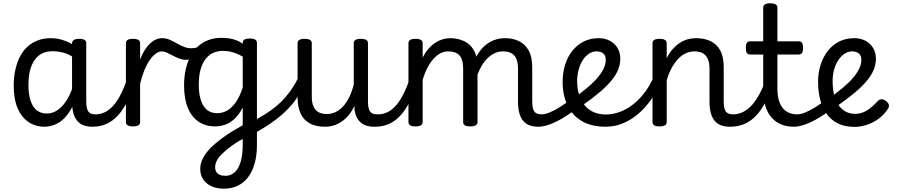

<svg xmlns="http://www.w3.org/2000/svg" viewBox="-20 -750 5435 1162"><path d="M250 17Q195 17 153 -11Q111 -39 87 -94Q63 -149 63 -232Q63 -284 73 -328.5Q83 -373 101.5 -408.5Q120 -444 147.5 -468.5Q175 -493 210 -506Q245 -519 288 -519Q329 -519 371 -504Q413 -489 448 -462V-386Q408 -418 371 -429Q334 -440 298 -440Q271 -440 248 -432Q225 -424 207.5 -407.5Q190 -391 177.5 -366.5Q165 -342 158.5 -309.5Q152 -277 152 -235Q152 -183 164 -144Q176 -105 200.5 -84Q225 -63 264 -63Q301 -63 334 -87.5Q367 -112 393.5 -160.5Q420 -209 437 -282L454 -217Q436 -130 403.5 -78.5Q371 -27 331 -5Q291 17 250 17ZM540 17Q509 17 486 8.5Q463 0 447.5 -18.5Q432 -37 424 -65.5Q416 -94 416 -135V-487Q416 -501 427 -508Q438 -515 459 -515Q481 -515 491.5 -508.5Q502 -502 502 -488V-138Q502 -94 514 -76Q526 -58 559 -58Q569 -58 574 -46.5Q579 -35 577.5 -20.5Q576 -6 567 5.5Q558 17 540 17Z M540 17Q526 17 519.5 5.5Q513 -6 514.5 -20.5Q516 -35 527 -46.5Q538 -58 559 -58Q588 -58 615 -71Q642 -84 666 -111Q690 -138 711 -179.5Q732 -221 751 -276Q756 -291 768 -290.5Q780 -290 789.5 -280.5Q799 -271 796 -259Q776 -189 750.5 -137Q725 -85 693.5 -51Q662 -17 624 0Q586 17 540 17Z M784 15Q763 15 752.5 8.5Q742 2 742 -11V-489Q742 -502 752.5 -508.5Q763 -515 784 -515Q806 -515 817 -508.5Q828 -502 828 -489V-390Q840 -422 855.5 -446.5Q871 -471 888.5 -487Q906 -503 924 -511Q942 -519 960 -519Q979 -519 988.5 -507Q998 -495 998 -479Q998 -463 988.5 -451Q979 -439 960 -439Q941 -439 921.5 -424.5Q902 -410 884.5 -384Q867 -358 852.5 -322Q838 -286 828 -243V-11Q828 2 817 8.5Q806 15 784 15Z M1108 -388Q1085 -388 1064 -396Q1043 -404 1024.5 -414Q1006 -424 990 -431.5Q974 -439 960 -439Q941 -439 932 -451Q923 -463 923 -479Q923 -495 932 -507Q941 -519 960 -519Q986 -519 1007 -509.5Q1028 -500 1048.5 -488.5Q1069 -477 1091 -467.5Q1113 -458 1140 -458Q1154 -458 1170.5 -462.5Q1187 -467 1200 -476Q1214 -485 1224 -480Q1234 -475 1238.5 -463Q1243 -451 1239.5 -439Q1236 -427 1224 -420Q1209 -413 1187.5 -405.5Q1166 -398 1144.5 -393Q1123 -388 1108 -388Z M1336 392Q1271 392 1231.5 359.5Q1192 327 1192 272Q1192 245 1202.5 220Q1213 195 1233 169.5Q1253 144 1284.5 117.5Q1316 91 1357 63Q1373 53 1388 43.5Q1403 34 1418.5 25.5Q1434 17 1449 8V-99Q1426 -55 1398.5 -30Q1371 -5 1341.5 5Q1312 15 1282 15Q1226 15 1183.5 -12.5Q1141 -40 1117.5 -95.5Q1094 -151 1094 -234Q1094 -286 1104 -330Q1114 -374 1132.5 -409.5Q1151 -445 1178.5 -469.5Q1206 -494 1241 -507.5Q1276 -521 1318 -521Q1345 -521 1365.5 -518Q1386 -515 1406 -508Q1426 -501 1449 -486V-491Q1449 -504 1459.5 -510.5Q1470 -517 1492 -517Q1513 -517 1524 -510.5Q1535 -504 1535 -491V127Q1535 190 1521 239.5Q1507 289 1481 323Q1455 357 1418 374.5Q1381 392 1336 392ZM1344 314Q1377 314 1400.5 292.5Q1424 271 1436.5 229Q1449 187 1449 123V91Q1436 98 1425 104.5Q1414 111 1404 117.5Q1394 124 1383 132Q1357 151 1338 168Q1319 185 1306.5 200.5Q1294 216 1288 231Q1282 246 1282 262Q1282 278 1289 290Q1296 302 1310 308Q1324 314 1344 314ZM1295 -65Q1326 -65 1354 -80.5Q1382 -96 1406.5 -130.5Q1431 -165 1449 -220V-407Q1417 -426 1387.5 -434Q1358 -442 1329 -442Q1302 -442 1279 -433.5Q1256 -425 1238.5 -408.5Q1221 -392 1208.5 -367.5Q1196 -343 1189.5 -310.5Q1183 -278 1183 -237Q1183 -185 1195 -146Q1207 -107 1231.5 -86Q1256 -65 1295 -65Z M1517 58Q1509 63 1501.5 55.5Q1494 48 1490 34.5Q1486 21 1488 8Q1490 -5 1500 -11Q1547 -35 1585 -59Q1623 -83 1653 -108Q1683 -133 1707 -161Q1731 -189 1751.5 -220.5Q1772 -252 1790 -290Q1800 -307 1813 -306Q1826 -305 1834 -294.5Q1842 -284 1836 -270Q1817 -224 1794.5 -185.5Q1772 -147 1744.5 -114.5Q1717 -82 1683 -53Q1649 -24 1608 3.5Q1567 31 1517 58Z M1947 17Q1894 17 1857 -2Q1820 -21 1800.5 -60.5Q1781 -100 1781 -161V-489Q1781 -502 1791.5 -508.5Q1802 -515 1823 -515Q1845 -515 1856 -508.5Q1867 -502 1867 -489V-163Q1867 -129 1877 -106Q1887 -83 1907 -71.5Q1927 -60 1958 -60Q1988 -60 2013.5 -73Q2039 -86 2059.5 -109.5Q2080 -133 2095.5 -166Q2111 -199 2121 -237V-489Q2121 -502 2131.5 -508.5Q2142 -515 2164 -515Q2185 -515 2196 -508.5Q2207 -502 2207 -489V-138Q2207 -94 2219 -76Q2231 -58 2264 -58Q2278 -58 2285 -46.5Q2292 -35 2290.5 -20.5Q2289 -6 2278 5.5Q2267 17 2245 17Q2221 17 2201 11.5Q2181 6 2165.5 -6.5Q2150 -19 2140 -38.5Q2130 -58 2126 -85L2125 -109Q2110 -77 2090.5 -53.5Q2071 -30 2048.5 -14.5Q2026 1 2000 9Q1974 17 1947 17Z M2250 17Q2236 17 2229.5 5.5Q2223 -6 2224.5 -20.5Q2226 -35 2237 -46.5Q2248 -58 2269 -58Q2298 -58 2325 -71Q2352 -84 2376 -111Q2400 -138 2421 -179.5Q2442 -221 2461 -276Q2466 -291 2478 -290.5Q2490 -290 2499.5 -280.5Q2509 -271 2506 -259Q2486 -189 2460.5 -137Q2435 -85 2403.5 -51Q2372 -17 2334 0Q2296 17 2250 17Z M3239 17Q3208 17 3185 8.5Q3162 0 3146.5 -18.5Q3131 -37 3123 -65.5Q3115 -94 3115 -135V-334Q3115 -368 3106 -391.5Q3097 -415 3077 -427Q3057 -439 3023 -439Q2994 -439 2966.5 -424.5Q2939 -410 2915 -380.5Q2891 -351 2873 -306Q2855 -261 2845 -201L2817 -200Q2817 -278 2834.5 -337.5Q2852 -397 2882 -438Q2912 -479 2951.5 -499Q2991 -519 3035 -519Q3083 -519 3120 -501.5Q3157 -484 3179 -445.5Q3201 -407 3201 -343V-138Q3201 -94 3213 -76Q3225 -58 3258 -58Q3272 -58 3278.5 -46.5Q3285 -35 3283.5 -20.5Q3282 -6 3271 5.5Q3260 17 3239 17ZM2494 15Q2473 15 2462.5 8.5Q2452 2 2452 -11V-489Q2452 -502 2462.5 -508.5Q2473 -515 2494 -515Q2516 -515 2527 -508.5Q2538 -502 2538 -489V-401Q2555 -435 2575.5 -457.5Q2596 -480 2618 -493.5Q2640 -507 2662 -513Q2684 -519 2703 -519Q2750 -519 2788 -501.5Q2826 -484 2848 -445.5Q2870 -407 2870 -343V-11Q2870 2 2859 8.5Q2848 15 2826 15Q2804 15 2793.5 8.5Q2783 2 2783 -11V-334Q2783 -368 2774.5 -391.5Q2766 -415 2745.5 -427Q2725 -439 2691 -439Q2669 -439 2647.5 -428.5Q2626 -418 2605.5 -396Q2585 -374 2568 -342Q2551 -310 2538 -268V-11Q2538 2 2527 8.5Q2516 15 2494 15Z M3239 17Q3225 17 3218.5 5.5Q3212 -6 3213.5 -20.5Q3215 -35 3226 -46.5Q3237 -58 3258 -58Q3278 -58 3305.5 -69Q3333 -80 3365.5 -100Q3398 -120 3433 -147Q3446 -158 3457.5 -154.5Q3469 -151 3475.5 -140Q3482 -129 3481.5 -115.5Q3481 -102 3469 -92Q3425 -58 3383 -33.5Q3341 -9 3304 4Q3267 17 3239 17Z M3438 -146Q3491 -183 3530 -215.5Q3569 -248 3594.5 -277.5Q3620 -307 3633 -334.5Q3646 -362 3646 -387Q3646 -415 3630.5 -427Q3615 -439 3591 -439Q3566 -439 3544.5 -425Q3523 -411 3507 -386Q3491 -361 3482 -328.5Q3473 -296 3473 -260Q3473 -210 3486 -172Q3499 -134 3522.5 -108Q3546 -82 3577.5 -69.5Q3609 -57 3647 -57Q3662 -57 3669 -45.5Q3676 -34 3676 -19.5Q3676 -5 3669 6Q3662 17 3647 17Q3558 17 3500 -18Q3442 -53 3413.5 -114.5Q3385 -176 3385 -255Q3385 -310 3400 -358Q3415 -406 3444 -442.5Q3473 -479 3513 -499Q3553 -519 3603 -519Q3641 -519 3670.5 -503.5Q3700 -488 3717 -460Q3734 -432 3734 -395Q3734 -361 3721 -328.5Q3708 -296 3680 -262Q3652 -228 3609 -191.5Q3566 -155 3507 -114Z M3644 17Q3635 17 3630 6Q3625 -5 3625 -19.5Q3625 -34 3630 -45.5Q3635 -57 3644 -57Q3691 -57 3733.5 -73.5Q3776 -90 3812.5 -119Q3849 -148 3879 -187Q3909 -226 3930 -271Q3936 -281 3949 -278.5Q3962 -276 3971 -267Q3980 -258 3976 -248Q3955 -197 3922.5 -150Q3890 -103 3848 -65.5Q3806 -28 3754.5 -5.5Q3703 17 3644 17Z M4398 17Q4368 17 4344.5 8.5Q4321 0 4305.5 -18.5Q4290 -37 4282 -65.5Q4274 -94 4274 -135V-334Q4274 -368 4264.5 -391.5Q4255 -415 4235 -427Q4215 -439 4181 -439Q4157 -439 4132.5 -428.5Q4108 -418 4086.5 -396Q4065 -374 4046.5 -341.5Q4028 -309 4015 -264V-11Q4015 2 4004 8.5Q3993 15 3971 15Q3950 15 3939.5 8.5Q3929 2 3929 -11V-489Q3929 -502 3939.5 -508.5Q3950 -515 3971 -515Q3993 -515 4004 -508.5Q4015 -502 4015 -489V-397Q4030 -429 4050 -451.5Q4070 -474 4093 -489.5Q4116 -505 4141 -512Q4166 -519 4193 -519Q4242 -519 4279.5 -501.5Q4317 -484 4338.5 -445.5Q4360 -407 4360 -343V-138Q4360 -94 4372 -76Q4384 -58 4417 -58Q4431 -58 4438 -46.5Q4445 -35 4443.5 -20.5Q4442 -6 4431 5.5Q4420 17 4398 17Z M4398 17Q4384 17 4377.5 5.5Q4371 -6 4372.5 -20.5Q4374 -35 4385 -46.5Q4396 -58 4417 -58Q4447 -58 4474.5 -71Q4502 -84 4526 -109Q4550 -134 4572 -173Q4594 -212 4613 -264Q4618 -279 4630.5 -278Q4643 -277 4652 -268Q4661 -259 4658 -248Q4637 -180 4611.5 -130.5Q4586 -81 4554 -48Q4522 -15 4483.5 1Q4445 17 4398 17Z M4786 17Q4740 17 4705.5 2Q4671 -13 4647 -41.5Q4623 -70 4611 -112.5Q4599 -155 4599 -211V-420H4521Q4507 -420 4500.5 -429Q4494 -438 4494 -460Q4494 -483 4500.5 -491.5Q4507 -500 4521 -500H4599V-704Q4599 -717 4609.5 -723.5Q4620 -730 4642 -730Q4663 -730 4674 -723.5Q4685 -717 4685 -704V-500H4812Q4827 -500 4833.5 -491.5Q4840 -483 4840 -460Q4840 -438 4833.5 -429Q4827 -420 4812 -420H4685V-214Q4685 -176 4692.5 -147.5Q4700 -119 4715 -99Q4730 -79 4752.5 -68.5Q4775 -58 4804 -58Q4818 -58 4825 -46.5Q4832 -35 4830.5 -20.5Q4829 -6 4818 5.5Q4807 17 4786 17Z M4786 17Q4772 17 4765.5 5.5Q4759 -6 4760.5 -20.5Q4762 -35 4773 -46.5Q4784 -58 4805 -58Q4825 -58 4852.5 -69Q4880 -80 4912.5 -100Q4945 -120 4980 -147Q4993 -158 5004.5 -154.5Q5016 -151 5022.5 -140Q5029 -129 5028.5 -115.5Q5028 -102 5016 -92Q4972 -58 4930 -33.5Q4888 -9 4851 4Q4814 17 4786 17Z M5154 18Q5077 18 5027.5 -17Q4978 -52 4954.5 -113.5Q4931 -175 4931 -255Q4931 -310 4946.5 -358Q4962 -406 4990.5 -442.5Q5019 -479 5059.5 -499Q5100 -519 5150 -519Q5188 -519 5217.5 -503.5Q5247 -488 5264 -460Q5281 -432 5281 -395Q5281 -361 5268 -328.5Q5255 -296 5227 -262Q5199 -228 5156 -191.5Q5113 -155 5054 -114L4985 -146Q5038 -183 5077 -215.5Q5116 -248 5141.5 -277.5Q5167 -307 5180 -334.5Q5193 -362 5193 -387Q5193 -414 5177.5 -426.5Q5162 -439 5138 -439Q5113 -439 5091.5 -425Q5070 -411 5053.5 -386Q5037 -361 5028 -328.5Q5019 -296 5019 -260Q5019 -194 5036.5 -149.5Q5054 -105 5084.5 -83Q5115 -61 5154 -61Q5181 -61 5203.5 -70Q5226 -79 5247.5 -96Q5269 -113 5289 -135Q5303 -150 5316 -149.5Q5329 -149 5343 -138Q5357 -127 5359.5 -115Q5362 -103 5353 -90Q5327 -51 5291.5 -27Q5256 -3 5219.5 7.5Q5183 18 5154 18Z"/></svg>

Font: Playwrite IT Moderna
Style: Regular
Weight: 400
Designer: Veronika Burian, José Scaglione
Foundry: TypeTogether
Version: Version 1.002